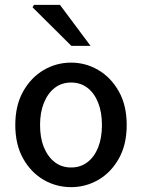

<svg xmlns="http://www.w3.org/2000/svg" viewBox="-20 -759 586 791"><path d="M273 12Q212 12 160 -18Q108 -48 75.5 -105.5Q43 -163 43 -244Q43 -325 75.5 -382.5Q108 -440 160 -470.5Q212 -501 273 -501Q333 -501 385 -470.5Q437 -440 469.5 -382.5Q502 -325 502 -244Q502 -163 469.5 -105.5Q437 -48 385 -18Q333 12 273 12ZM273 -69Q312 -69 340.5 -91Q369 -113 384.5 -152Q400 -191 400 -244Q400 -296 384.5 -335.5Q369 -375 340.5 -397Q312 -419 273 -419Q234 -419 205.5 -397Q177 -375 161 -335.5Q145 -296 145 -244Q145 -191 161 -152Q177 -113 205.5 -91Q234 -69 273 -69ZM274 -570 114 -729 120 -739H227L353 -570Z"/></svg>

Font: Source Sans 3 ExtraLight Medium
Style: Regular
Weight: 500
Version: Version 3.052;hotconv 1.1.0;makeotfexe 2.6.0